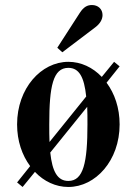

<svg xmlns="http://www.w3.org/2000/svg" viewBox="-20 -732 544 764"><path d="M208 -542 228 -524 360 -624C377 -637 388 -654 388 -672C388 -696 370 -712 346 -712C328 -712 313 -705 297 -680ZM48 -6 70 12 119 -48C155 -10 202 12 252 12C360 12 456 -93 456 -237C456 -303 436 -360 404 -403L456 -468L434 -486L385 -426C349 -464 302 -486 252 -486C144 -486 48 -381 48 -237C48 -171 68 -114 100 -71ZM180 -125 327 -307C328 -286 328 -263 328 -237C328 -85 312 -12 252 -12C209 -12 188 -49 180 -125ZM176 -237C176 -389 191 -462 252 -462C295 -462 315 -425 323 -348L177 -167C176 -188 176 -211 176 -237Z"/></svg>

Font: Old Standard
Style: Bold
Weight: 700
Designer: Alexey Kryukov <alexios@thessalonica.org.ru>
Version: Version 2.0.2